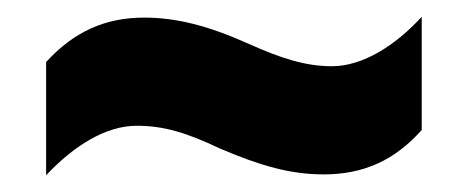

<svg xmlns="http://www.w3.org/2000/svg" viewBox="-20 -467 559 229"><path d="M242 -290C291 -269 327 -259 366 -259C414 -259 451 -276 483 -312V-447C451 -412 412 -388 376 -388C345 -388 316 -397 276 -415C229 -436 191 -446 152 -446C105 -446 68 -429 35 -393V-258C68 -293 106 -317 143 -317C175 -317 202 -309 242 -290Z"/></svg>

Font: Noto Sans Sinhala UI Condensed Black
Style: Regular
Weight: 900
Width: 3
Designer: Jelle Bosma - Monotype Design Team
Foundry: Monotype Imaging Inc.
Version: Version 2.006